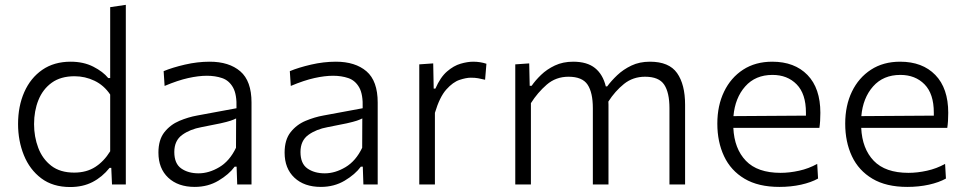

<svg xmlns="http://www.w3.org/2000/svg" viewBox="-20 -761 3980 792"><path d="M269.5 10.5Q198 10.5 150.2 -25.5Q102.5 -61.5 78.5 -120.8Q54.5 -180 54.5 -249.5Q54.5 -323 80.2 -381.2Q106 -439.5 154.5 -473Q203 -506.5 271.5 -506.5Q324.5 -506.5 364.8 -486Q405 -465.5 426.5 -439H434.5V-731.5L499 -741V0H442L439 -68.5H432Q401.5 -30.5 361.5 -10Q321.5 10.5 269.5 10.5ZM286 -49Q336.5 -49 372.8 -72.2Q409 -95.5 434.5 -137V-371Q409 -409 370 -427.8Q331 -446.5 287.5 -446.5Q230.5 -446.5 193.5 -419.8Q156.5 -393 138.5 -348.2Q120.5 -303.5 120.5 -249Q120.5 -197 137.8 -151.2Q155 -105.5 191.5 -77.2Q228 -49 286 -49Z M783 10Q714.5 10 674 -28Q633.5 -66 633.5 -131.5Q633.5 -184.5 658.2 -215.8Q683 -247 720 -262.5Q757 -278 793.5 -284.5L955.5 -314.5Q957.5 -371.5 941.2 -400.2Q925 -429 896.5 -438.8Q868 -448.5 833.5 -448.5Q799 -448.5 756.2 -439Q713.5 -429.5 659 -406.5L655 -467.5Q691 -482.5 742.8 -494.5Q794.5 -506.5 845 -506.5Q925 -506.5 971.2 -466.8Q1017.5 -427 1017.5 -338V0H958.5L956 -73.5H948Q924.5 -41.5 881.2 -15.8Q838 10 783 10ZM799 -46Q842 -46 884.8 -71.5Q927.5 -97 953.5 -151.5L954 -272.5Q945.5 -268 931.5 -263.2Q917.5 -258.5 889.5 -252.2Q861.5 -246 811 -236.5Q764 -228 731.5 -204.5Q699 -181 699 -134Q699 -86 727.8 -66Q756.5 -46 799 -46Z M1303.5 10Q1235 10 1194.5 -28Q1154 -66 1154 -131.5Q1154 -184.5 1178.8 -215.8Q1203.5 -247 1240.5 -262.5Q1277.5 -278 1314 -284.5L1476 -314.5Q1478 -371.5 1461.8 -400.2Q1445.5 -429 1417 -438.8Q1388.5 -448.5 1354 -448.5Q1319.5 -448.5 1276.8 -439Q1234 -429.5 1179.5 -406.5L1175.5 -467.5Q1211.5 -482.5 1263.2 -494.5Q1315 -506.5 1365.5 -506.5Q1445.5 -506.5 1491.8 -466.8Q1538 -427 1538 -338V0H1479L1476.5 -73.5H1468.5Q1445 -41.5 1401.8 -15.8Q1358.5 10 1303.5 10ZM1319.5 -46Q1362.5 -46 1405.2 -71.5Q1448 -97 1474 -151.5L1474.5 -272.5Q1466 -268 1452 -263.2Q1438 -258.5 1410 -252.2Q1382 -246 1331.5 -236.5Q1284.5 -228 1252 -204.5Q1219.5 -181 1219.5 -134Q1219.5 -86 1248.2 -66Q1277 -46 1319.5 -46Z M1709.5 0V-495.5L1767 -499.5L1769 -395.5H1776Q1796.5 -442.5 1824 -466.2Q1851.5 -490 1880 -498.2Q1908.5 -506.5 1932 -506.5Q1961 -506.5 1986.5 -498L1981 -432Q1965 -436 1952.2 -438.2Q1939.5 -440.5 1922 -440.5Q1903 -440.5 1875.8 -431.5Q1848.5 -422.5 1821 -391.8Q1793.5 -361 1774 -295.5V0Z M2105.5 0V-495.5L2163 -499.5L2165 -407H2173Q2188 -429 2211.8 -452Q2235.5 -475 2268.8 -490.8Q2302 -506.5 2344.5 -506.5Q2402 -506.5 2434.5 -480.2Q2467 -454 2479 -404.5H2484.5Q2501.5 -427.5 2526.2 -451Q2551 -474.5 2584.5 -490.5Q2618 -506.5 2661 -506.5Q2740 -506.5 2773 -459.5Q2806 -412.5 2806 -329V0H2741.5V-315Q2741.5 -379 2719.8 -411.8Q2698 -444.5 2641 -444.5Q2591 -444.5 2554 -414.8Q2517 -385 2489.5 -342Q2490 -335.5 2490 -329V0H2425.5V-315Q2425.5 -379 2403.8 -411.8Q2382 -444.5 2325 -444.5Q2273 -444.5 2235.2 -411.8Q2197.5 -379 2170 -335.5V0Z M3195 10Q3108 10 3051.2 -23.8Q2994.5 -57.5 2966.8 -116.5Q2939 -175.5 2939 -251Q2939 -325.5 2966.8 -383Q2994.5 -440.5 3045.2 -473.5Q3096 -506.5 3165.5 -506.5Q3257.5 -506.5 3310.8 -451.8Q3364 -397 3364 -295.5Q3364 -259.5 3360 -233.5H3005Q3009 -147.5 3056.8 -97.8Q3104.5 -48 3200 -48Q3236.5 -48 3276.2 -56.8Q3316 -65.5 3351 -85L3354.5 -24.5Q3326 -8.5 3284.2 0.8Q3242.5 10 3195 10ZM3166.5 -452Q3096 -452 3054 -404.5Q3012 -357 3005.5 -282L3304.5 -284Q3304.5 -290 3304.5 -296.5Q3304.5 -374 3266.2 -413Q3228 -452 3166.5 -452Z M3722.5 10Q3635.5 10 3578.8 -23.8Q3522 -57.5 3494.2 -116.5Q3466.5 -175.5 3466.5 -251Q3466.5 -325.5 3494.2 -383Q3522 -440.5 3572.8 -473.5Q3623.5 -506.5 3693 -506.5Q3785 -506.5 3838.2 -451.8Q3891.5 -397 3891.5 -295.5Q3891.5 -259.5 3887.5 -233.5H3532.5Q3536.5 -147.5 3584.2 -97.8Q3632 -48 3727.5 -48Q3764 -48 3803.8 -56.8Q3843.5 -65.5 3878.5 -85L3882 -24.5Q3853.5 -8.5 3811.8 0.8Q3770 10 3722.5 10ZM3694 -452Q3623.5 -452 3581.5 -404.5Q3539.5 -357 3533 -282L3832 -284Q3832 -290 3832 -296.5Q3832 -374 3793.8 -413Q3755.5 -452 3694 -452Z"/></svg>

Font: Heraclito Light
Style: Regular
Weight: 300
Designer: Kostas Bartsokas (font) & Cristiano Sobral (main changes)
Foundry: Kostas Bartsokas (font) & Cristiano Sobral (main changes)
Version: Version 1.00;July 8, 2020;FontCreator 13.0.0.2655 64-bit